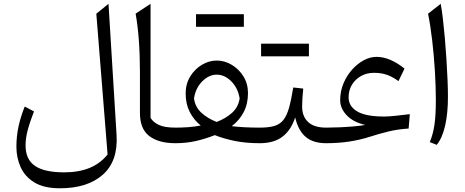

<svg xmlns="http://www.w3.org/2000/svg" viewBox="-20 -763 2478 1023"><path d="M558.1 -742.7 601.1 -43Q609.4 95.7 527.6 168Q445.8 240.2 298.8 240.2Q214.4 240.2 163.6 209.2Q112.8 178.2 90.1 127.9Q67.4 77.6 67.4 19Q67.4 -37.6 79.1 -90.8Q90.8 -144 111.8 -195.3L161.1 -169.4Q138.7 -111.8 127.4 -68.8Q116.2 -25.9 116.2 12.2Q116.2 86.9 166.7 121.1Q217.3 155.3 321.8 155.3Q398.9 155.3 456.3 132.1Q513.7 108.9 553.2 60.1L493.2 -689.9Z M782.2 -742.7V-134.8Q796.4 -111.8 826.4 -97.4Q856.4 -83 914.6 -83H915V0H914.6Q825.2 0 775.4 -38.1Q725.6 -76.2 725.6 -161.1V-376.5Q725.6 -561.5 702.6 -690.4Z M1134.8 -440.4Q1176.8 -440.4 1214.8 -417.7Q1252.9 -395 1277.1 -356Q1301.3 -316.9 1301.3 -267.1Q1301.3 -209.5 1278.3 -165.5Q1255.4 -121.6 1214.8 -90.8Q1277.3 -83 1363.8 -83H1364.3V0H1363.8Q1291.5 0 1232.7 -11.7Q1173.8 -23.4 1124.5 -43Q1075.2 -23.4 1023.9 -11.7Q972.7 0 915 0Q899.4 0 899.4 -31.7V-51.3Q899.4 -83 915 -83Q948.7 -83 983.4 -85.4Q1018.1 -87.9 1049.3 -94.2Q1012.2 -124.5 990.7 -167Q969.2 -209.5 969.2 -265.1Q969.2 -315.9 993.4 -355.5Q1017.6 -395 1055.7 -417.7Q1093.8 -440.4 1134.8 -440.4ZM1134.8 -365.2Q1093.3 -365.2 1057.6 -329.6Q1022 -293.9 1013.7 -238.3Q1020 -192.4 1053.2 -162.1Q1086.4 -131.8 1134.3 -113.3Q1183.1 -131.8 1216.6 -162.1Q1250 -192.4 1256.8 -238.3Q1248 -293.9 1212.4 -329.6Q1176.8 -365.2 1134.8 -365.2ZM1024.4 -620.1V-687.5H1279.3V-620.1Z M1371.1 -462.9V-530.3H1626V-462.9ZM1364.3 0Q1348.6 0 1348.6 -31.7V-51.3Q1348.6 -83 1364.3 -83Q1410.6 -83 1440.7 -91.6Q1470.7 -100.1 1489.3 -123Q1507.8 -146 1519.8 -188Q1531.7 -230 1542.5 -296.9L1595.7 -291Q1589.8 -234.9 1589.8 -194.8Q1589.8 -143.1 1621.6 -113Q1653.3 -83 1717.8 -83H1718.3V0H1717.8Q1647.9 0 1608.4 -33.9Q1568.8 -67.9 1552.7 -137.2Q1530.3 -68.8 1484.6 -34.4Q1439 0 1364.3 0Z M1985.4 -460Q2022.9 -460 2060.5 -443.8Q2098.1 -427.7 2135.3 -397.5L2103 -330.6Q2074.7 -352.1 2043.9 -363.5Q2013.2 -375 1972.2 -375Q1934.6 -375 1904.1 -358.2Q1873.5 -341.3 1855.5 -312Q1837.4 -282.7 1837.4 -244.1Q1837.4 -196.8 1883.1 -169.4Q1928.7 -142.1 2026.4 -142.1Q2049.3 -142.1 2087.2 -146Q2125 -149.9 2163.6 -154.8L2157.2 -78.1Q2099.6 -74.7 2048.1 -62Q1996.6 -49.3 1950.2 -34.2Q1900.4 -18.1 1842.3 -9Q1784.2 0 1718.3 0Q1702.6 0 1702.6 -31.7V-51.3Q1702.6 -83 1718.3 -83Q1750.5 -83 1789.3 -84.7Q1828.1 -86.4 1864.7 -89.6Q1901.4 -92.8 1925.8 -97.2Q1860.8 -112.8 1826.7 -149.4Q1792.5 -186 1792.5 -229Q1792.5 -275.9 1809.6 -317.4Q1826.7 -358.9 1855.2 -391.1Q1883.8 -423.3 1917.7 -441.7Q1951.7 -460 1985.4 -460Z M2328.1 -742.7Q2334 -711.9 2339.6 -664.8Q2345.2 -617.7 2350.1 -561.8Q2355 -505.9 2358.6 -448.5Q2362.3 -391.1 2364.5 -339.1Q2366.7 -287.1 2366.7 -248Q2366.7 -159.7 2351.8 -94Q2336.9 -28.3 2307.1 8.8L2270 -5.9Q2287.6 -48.3 2294.9 -98.6Q2302.2 -148.9 2302.2 -230Q2302.2 -302.7 2297.1 -385.7Q2292 -468.8 2282.7 -548.3Q2273.4 -627.9 2260.7 -689.9Z"/></svg>

Font: Pinar-DS3-FD Regular
Style: Regular
Weight: 400
Designer: Amin Abedi
Version: Version 3.000